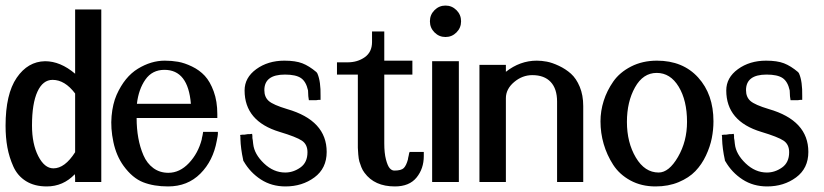

<svg xmlns="http://www.w3.org/2000/svg" viewBox="-20 -654 2963 690"><path d="M95 -203Q95 -137 117.5 -93Q140 -49 172 -49Q213 -49 250 -107V-318Q213 -367 169 -367Q134 -367 114.5 -324.5Q95 -282 95 -203ZM250 -620H257H265H329H336H344V-612V-605V-15V-8V0H336H329H265H257H250V-8V-15Q250 -17 249.5 -22Q249 -27 249 -28Q207 16 148 16Q104 16 73.5 -3Q43 -22 28 -55.5Q13 -89 6.5 -124.5Q0 -160 0 -202Q0 -316 40 -374.5Q80 -433 142 -434Q197 -434 250 -389V-605V-612Z M472 -281H666Q656 -403 571 -403Q527 -403 502.5 -368Q478 -333 472 -281ZM710 -180H716H722H747H755H763V-172L762 -164Q761 -157 759 -148Q746 -76 700 -30Q654 16 584 16Q533 16 494.5 1Q456 -14 424 -58Q398 -94 387.5 -143.5Q377 -193 381 -237Q385 -281 399 -313Q428 -378 475.5 -407Q523 -436 572 -436Q597 -436 620 -432Q643 -428 670 -415Q697 -402 716 -381.5Q735 -361 748 -325.5Q761 -290 761 -244V-237V-230H754H746H471Q471 -192 477 -158.5Q483 -125 495.5 -96Q508 -67 531 -50Q554 -33 585 -33Q626 -33 659 -68Q692 -103 705 -153Q705 -156 708 -168L709 -174Z M930 -330Q930 -305 946 -291Q962 -277 1012 -262Q1154 -221 1154 -108Q1154 -49 1110 -16.5Q1066 16 1006 16Q956 16 917.5 -9Q879 -34 856 -74L855 -75V-76L854 -77V-79Q845 -120 844 -155V-162L843 -169L851 -170H858Q866 -171 871 -172H878L886 -173L887 -166V-158Q888 -155 888.5 -149.5Q889 -144 889.5 -140Q890 -136 890 -136Q894 -100 928.5 -67Q963 -34 1005 -34Q1034 -34 1059.5 -52Q1085 -70 1085 -107Q1085 -135 1065 -148.5Q1045 -162 985 -180Q859 -218 859 -329Q859 -375 901 -405.5Q943 -436 1002 -436Q1042 -436 1066.5 -426.5Q1091 -417 1117 -395L1118 -394L1119 -392L1120 -391L1121 -389Q1133 -361 1132 -309V-302V-295H1124L1117 -294Q1109 -294 1104 -294H1097H1090L1089 -301L1088 -308Q1087 -324 1087 -329Q1080 -361 1061.5 -373.5Q1043 -386 1004 -386Q930 -386 930 -330Z M1503 -108V-101V-93Q1503 -48 1477 -16Q1451 16 1399 16Q1326 16 1290 -33Q1283 -42 1278.5 -53.5Q1274 -65 1271.5 -73.5Q1269 -82 1267.5 -99Q1266 -116 1266 -123Q1266 -130 1266 -153.5Q1266 -177 1266 -183V-386H1206H1198H1191V-393V-401V-415V-422V-430H1198H1206H1229Q1265 -430 1291 -448.5Q1317 -467 1317 -503V-526V-533V-541H1325H1332H1346H1354H1361V-533V-526V-436H1447H1454H1462V-428V-421V-401V-393V-386H1454H1447H1361V-139Q1361 -104 1367 -81Q1373 -58 1380.5 -49.5Q1388 -41 1397 -41Q1422 -41 1431 -50Q1440 -59 1446 -81Q1446 -84 1449 -96L1450 -102L1452 -108H1458H1464H1489H1495Z M1533 0V-8V-15V-419V-426V-434H1540H1548H1614H1622H1629V-426V-419V-15V-8V0H1622H1614H1548H1540ZM1620.5 -617.5Q1637 -601 1637 -577.5Q1637 -554 1620.5 -537.5Q1604 -521 1581 -521Q1558 -521 1541.5 -537.5Q1525 -554 1525 -577.5Q1525 -601 1541.5 -617.5Q1558 -634 1581 -634Q1604 -634 1620.5 -617.5Z M1798 -396Q1849 -436 1909 -436Q1926 -436 1945 -432.5Q1964 -429 1988.5 -417.5Q2013 -406 2032 -389Q2051 -372 2063.5 -342Q2076 -312 2076 -273V-15V-8V0H2069H2061H1997H1989H1982V-8V-15V-289Q1982 -335 1959 -359.5Q1936 -384 1893 -384Q1857 -384 1827.5 -359Q1798 -334 1798 -301V-15V-8V0H1790H1783H1718H1710H1703V-8V-15V-406V-414V-421H1710H1718H1783H1790H1798V-414V-406Z M2336 16Q2285 16 2245.5 -5.5Q2206 -27 2183.5 -62Q2161 -97 2149.5 -136.5Q2138 -176 2138 -218Q2138 -255 2149.5 -291.5Q2161 -328 2184 -361Q2207 -394 2248 -415Q2289 -436 2341 -436Q2434 -436 2489 -375.5Q2544 -315 2544 -218Q2544 -188 2538 -157.5Q2532 -127 2517 -95Q2502 -63 2479 -39Q2456 -15 2419 0.5Q2382 16 2336 16ZM2449 -216Q2449 -293 2419 -342.5Q2389 -392 2340 -392Q2291 -392 2262 -340Q2233 -288 2233 -216Q2233 -142 2265 -88Q2297 -34 2347 -34Q2384 -34 2416.5 -90Q2449 -146 2449 -216Z M2661 -330Q2661 -305 2677 -291Q2693 -277 2743 -262Q2885 -221 2885 -108Q2885 -49 2841 -16.5Q2797 16 2737 16Q2687 16 2648.5 -9Q2610 -34 2587 -74L2586 -75V-76L2585 -77V-79Q2576 -120 2575 -155V-162L2574 -169L2582 -170H2589Q2597 -171 2602 -172H2609L2617 -173L2618 -166V-158Q2619 -155 2619.5 -149.5Q2620 -144 2620.5 -140Q2621 -136 2621 -136Q2625 -100 2659.5 -67Q2694 -34 2736 -34Q2765 -34 2790.5 -52Q2816 -70 2816 -107Q2816 -135 2796 -148.5Q2776 -162 2716 -180Q2590 -218 2590 -329Q2590 -375 2632 -405.5Q2674 -436 2733 -436Q2773 -436 2797.5 -426.5Q2822 -417 2848 -395L2849 -394L2850 -392L2851 -391L2852 -389Q2864 -361 2863 -309V-302V-295H2855L2848 -294Q2840 -294 2835 -294H2828H2821L2820 -301L2819 -308Q2818 -324 2818 -329Q2811 -361 2792.5 -373.5Q2774 -386 2735 -386Q2661 -386 2661 -330Z"/></svg>

Font: Loyal Sans
Style: Boldv1
Weight: 700
Version: Version 001.000